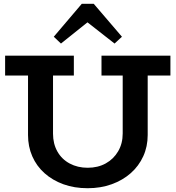

<svg xmlns="http://www.w3.org/2000/svg" viewBox="-20 -980 927 1014"><path d="M443 14Q372 14 314.5 -7Q257 -28 215 -65.5Q173 -103 150.5 -154.5Q128 -206 128 -267V-630H260V-274Q260 -221 283 -180Q306 -139 348 -116.5Q390 -94 443 -94Q497 -94 538.5 -117Q580 -140 604 -181Q628 -222 628 -275V-630H760V-267Q760 -206 736.5 -154.5Q713 -103 670.5 -65.5Q628 -28 570 -7Q512 14 443 14ZM7 -581V-686H370V-581ZM516 -581V-686H880V-581ZM302 -750 264 -786 412 -960H475L624 -786L585 -750L442 -862Z"/></svg>

Font: BioRhyme
Style: Bold
Weight: 700
Designer: Aoife Mooney
Foundry: Aoife Mooney Type
Version: Version 1.600;gftools[0.9.33]